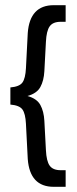

<svg xmlns="http://www.w3.org/2000/svg" viewBox="-20 -720 297 740"><path d="M233 -636H214Q184 -636 171.5 -618.5Q159 -601 157 -559L151 -446Q149 -409 135.5 -384.5Q122 -360 86 -350Q122 -340 135.5 -315.5Q149 -291 151 -254L157 -141Q159 -99 171.5 -81.5Q184 -64 214 -64H233V0H187Q95 0 87 -107L80 -243Q78 -282 66.5 -298Q55 -314 20 -317V-383Q55 -386 66.5 -402Q78 -418 80 -457L87 -593Q95 -700 187 -700H233Z"/></svg>

Font: TypoPRO Bebas Neue
Style: Regular
Weight: 400
Designer: Ryoichi Tsunekawa
Foundry: Ryoichi Tsunekawa
Version: Version 001.003